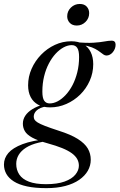

<svg xmlns="http://www.w3.org/2000/svg" viewBox="-86 -711 604 970"><path d="M452 -430.5Q444 -430.5 436.8 -435.5Q429.5 -440.5 419.5 -448.2Q409.5 -456 395 -464Q380.5 -472 358 -478Q335.5 -484 303.5 -485L296 -497.5Q352.5 -493 386.8 -495.2Q421 -497.5 441.8 -501.5Q462.5 -505.5 478 -505.5Q488.5 -505.5 493.2 -500.2Q498 -495 498 -485Q498 -474 494 -464.2Q490 -454.5 483.5 -446.8Q477 -439 468.8 -434.8Q460.5 -430.5 452 -430.5ZM165 -188.5Q185 -188.5 205.8 -199.5Q226.5 -210.5 246 -231.5Q265.5 -252.5 280.5 -281.2Q295.5 -310 304.5 -346Q313.5 -382 313.5 -423Q313.5 -455.5 304.2 -469.2Q295 -483 276.5 -483Q256.5 -483 235.5 -471.8Q214.5 -460.5 195.2 -439.8Q176 -419 160.8 -390Q145.5 -361 136.8 -325.2Q128 -289.5 128 -248Q128 -215.5 137.5 -202Q147 -188.5 165 -188.5ZM274 -502.5Q310 -502.5 334.8 -488.2Q359.5 -474 372.2 -448Q385 -422 385 -387Q385 -342.5 367.2 -302.8Q349.5 -263 319 -233Q288.5 -203 249.2 -185.8Q210 -168.5 167 -168.5Q131.5 -168.5 106.8 -182Q82 -195.5 69 -220.5Q56 -245.5 56 -280Q56 -323.5 73.5 -363.2Q91 -403 121.5 -434.5Q152 -466 191.2 -484.2Q230.5 -502.5 274 -502.5ZM148.5 239.5Q91.5 239.5 50.8 230.8Q10 222 -15.8 205.8Q-41.5 189.5 -53.8 167.8Q-66 146 -66 120Q-66 88 -43.8 62Q-21.5 36 28 17.2Q77.5 -1.5 159 -9.5H199V0.5Q147 0.5 108.8 9.8Q70.5 19 45.5 35Q20.5 51 8.2 71.8Q-4 92.5 -4 117Q-4 147.5 11.5 170.8Q27 194 60.2 206.8Q93.5 219.5 146.5 219.5Q203.5 219.5 240.2 206.2Q277 193 294.8 171.2Q312.5 149.5 312.5 126Q312.5 108 304 92.5Q295.5 77 276.8 63.2Q258 49.5 228 37.2Q198 25 154.5 13Q103.5 -1 76.5 -16Q49.5 -31 39.5 -48.5Q29.5 -66 29.5 -86Q29.5 -108 41.8 -126.5Q54 -145 78 -159.8Q102 -174.5 136 -184L148 -173.5Q115 -167.5 99.8 -153.5Q84.5 -139.5 84.5 -122Q84.5 -113.5 88.2 -106.8Q92 -100 104.2 -92.2Q116.5 -84.5 141.5 -74.8Q166.5 -65 209.5 -51Q271.5 -31.5 307 -9Q342.5 13.5 357.5 39.2Q372.5 65 372.5 96Q372.5 125.5 357.8 151.5Q343 177.5 314.2 197.5Q285.5 217.5 243.8 228.5Q202 239.5 148.5 239.5ZM302 -582Q279 -582 266.2 -595.8Q253.5 -609.5 253.5 -628.5Q253.5 -654.5 272.2 -672.8Q291 -691 317 -691Q340 -691 352.2 -677.5Q364.5 -664 364.5 -644.5Q364.5 -618.5 346 -600.2Q327.5 -582 302 -582Z"/></svg>

Font: Newsreader 60pt
Style: Italic
Weight: 400
Italic angle: -17°
Designer: Hugues Gentile
Foundry: Production Type
Version: Version 1.003